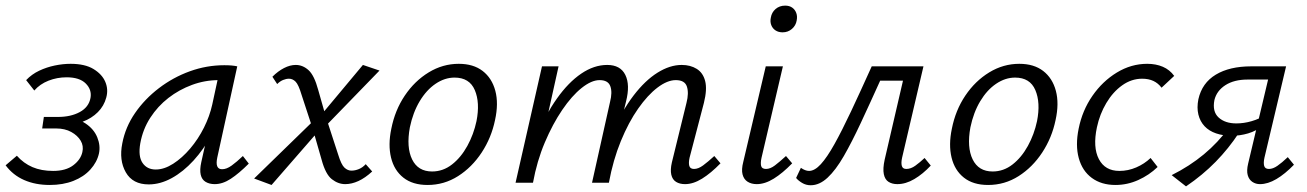

<svg xmlns="http://www.w3.org/2000/svg" viewBox="-31 -650 4651 683"><path d="M146 8Q95 8 55 -9.5Q15 -27 -11 -62L29 -96Q53 -69 84.5 -55.5Q116 -42 158 -42Q203 -42 229.5 -62Q256 -82 262 -109Q267 -131 256 -149.5Q245 -168 222.5 -180.5Q200 -193 169 -193H119L125 -234H175Q221 -234 253 -251.5Q285 -269 291 -302Q296 -331 274 -353Q252 -375 206 -375Q172 -375 141.5 -363Q111 -351 91 -328L62 -365Q82 -386 108.5 -398.5Q135 -411 164 -417Q193 -423 220 -423Q271 -423 301.5 -404.5Q332 -386 343.5 -359Q355 -332 347 -303Q339 -273 317 -251Q295 -229 263 -217Q231 -205 193 -205L196 -230Q243 -231 273 -211Q303 -191 315 -161.5Q327 -132 321 -104Q314 -73 290.5 -47Q267 -21 230 -6.5Q193 8 146 8Z M498 6Q441 6 416.5 -37Q392 -80 404 -140Q415 -198 449.5 -248Q484 -298 534.5 -336.5Q585 -375 644.5 -396.5Q704 -418 767 -418Q782 -418 793 -417Q804 -416 813 -414L742 -90Q733 -48 759 -48Q775 -48 793 -61Q811 -74 833 -95L854 -68Q819 -33 790 -14Q761 5 733 5Q714 5 700.5 -3Q687 -11 683 -28.5Q679 -46 685 -73L723 -243L760 -277Q748 -221 721 -170Q694 -119 657.5 -79Q621 -39 580 -16.5Q539 6 498 6ZM523 -47Q553 -47 585 -67.5Q617 -88 645.5 -121.5Q674 -155 694.5 -196Q715 -237 724 -278L748 -389L781 -362Q774 -364 765 -364.5Q756 -365 747 -365Q698 -365 652 -348Q606 -331 568 -301.5Q530 -272 503.5 -231Q477 -190 468 -140Q460 -94 476 -70.5Q492 -47 523 -47Z M1197 5Q1172 5 1149.5 -12.5Q1127 -30 1113 -82L1082 -190L1042 -312Q1031 -349 1020.5 -359.5Q1010 -370 997 -370Q987 -370 976 -365.5Q965 -361 955 -351L938 -377Q958 -397 979.5 -408Q1001 -419 1021 -419Q1046 -419 1066.5 -400.5Q1087 -382 1101 -330L1128 -235L1172 -100Q1183 -64 1194.5 -53.5Q1206 -43 1219 -43Q1232 -43 1245.5 -48.5Q1259 -54 1270 -66L1293 -40Q1268 -17 1244 -6Q1220 5 1197 5ZM935 8 873 -15 1094 -230 1110 -193ZM1120 -194 1103 -231 1260 -419 1319 -399Z M1490 8Q1437 8 1404 -18Q1371 -44 1360 -89.5Q1349 -135 1361 -192Q1374 -258 1409 -310Q1444 -362 1494 -392.5Q1544 -423 1601 -423Q1653 -423 1686 -397.5Q1719 -372 1731 -327Q1743 -282 1730 -223Q1717 -160 1682.5 -107.5Q1648 -55 1598.5 -23.5Q1549 8 1490 8ZM1506 -40Q1545 -40 1577 -65Q1609 -90 1631.5 -131Q1654 -172 1664 -219Q1677 -285 1658 -329.5Q1639 -374 1586 -374Q1551 -374 1518.5 -352Q1486 -330 1462 -290Q1438 -250 1427 -197Q1414 -126 1435 -83Q1456 -40 1506 -40Z M2406 5Q2387 5 2374 -3Q2361 -11 2357 -28.5Q2353 -46 2359 -72L2411 -284Q2420 -319 2412.5 -342Q2405 -365 2373 -365Q2343 -365 2308 -338.5Q2273 -312 2239 -263.5Q2205 -215 2177.5 -148Q2150 -81 2135 0H2091Q2114 -101 2148 -179Q2182 -257 2223 -310.5Q2264 -364 2308 -391.5Q2352 -419 2394 -419Q2425 -419 2447.5 -405Q2470 -391 2477.5 -361.5Q2485 -332 2473 -284L2422 -89Q2418 -71 2421 -60Q2424 -49 2438 -49Q2453 -49 2470 -61.5Q2487 -74 2510 -95L2532 -69Q2498 -34 2466.5 -14.5Q2435 5 2406 5ZM1803 0 1897 -414H1956L1864 0ZM1825 0Q1845 -90 1877.5 -166.5Q1910 -243 1950.5 -300Q1991 -357 2036.5 -388Q2082 -419 2129 -419Q2176 -419 2193.5 -383.5Q2211 -348 2196 -289L2126 0H2075L2139 -287Q2148 -322 2140 -343.5Q2132 -365 2102 -365Q2073 -365 2038 -337Q2003 -309 1969 -259Q1935 -209 1907 -143Q1879 -77 1865 0Z M2661 5Q2642 5 2628.5 -3.5Q2615 -12 2610.5 -29.5Q2606 -47 2613 -74L2693 -414H2754L2678 -89Q2674 -71 2676.5 -60Q2679 -49 2694 -49Q2709 -49 2725.5 -61.5Q2742 -74 2765 -95L2787 -69Q2753 -34 2721.5 -14.5Q2690 5 2661 5ZM2753 -535Q2738 -535 2727.5 -542Q2717 -549 2712.5 -561Q2708 -573 2711 -587Q2714 -606 2728 -618Q2742 -630 2762 -630Q2777 -630 2787 -623Q2797 -616 2801.5 -604Q2806 -592 2803 -577Q2800 -559 2786 -547Q2772 -535 2753 -535Z M2853 9Q2836 9 2822 0.5Q2808 -8 2801 -17L2818 -53Q2825 -48 2832.5 -45Q2840 -42 2847 -42Q2867 -42 2889 -66Q2911 -90 2937.5 -137.5Q2964 -185 2996.5 -254Q3029 -323 3070 -414H3219L3208 -363H3100Q3063 -281 3031 -212.5Q2999 -144 2970.5 -94.5Q2942 -45 2913 -18Q2884 9 2853 9ZM3161 5Q3143 5 3130 -3Q3117 -11 3113 -30.5Q3109 -50 3116 -82L3193 -414H3254L3178 -89Q3174 -71 3177 -60Q3180 -49 3193 -49Q3209 -49 3225 -60.5Q3241 -72 3258 -88L3280 -61Q3252 -31 3221.5 -13Q3191 5 3161 5Z M3484 8Q3431 8 3398 -18Q3365 -44 3354 -89.5Q3343 -135 3355 -192Q3368 -258 3403 -310Q3438 -362 3488 -392.5Q3538 -423 3595 -423Q3647 -423 3680 -397.5Q3713 -372 3725 -327Q3737 -282 3724 -223Q3711 -160 3676.5 -107.5Q3642 -55 3592.5 -23.5Q3543 8 3484 8ZM3500 -40Q3539 -40 3571 -65Q3603 -90 3625.5 -131Q3648 -172 3658 -219Q3671 -285 3652 -329.5Q3633 -374 3580 -374Q3545 -374 3512.5 -352Q3480 -330 3456 -290Q3432 -250 3421 -197Q3408 -126 3429 -83Q3450 -40 3500 -40Z M3937 8Q3887 8 3853 -17Q3819 -42 3806.5 -87.5Q3794 -133 3806 -192Q3819 -257 3855 -309Q3891 -361 3942 -392Q3993 -423 4050 -423Q4081 -423 4105.5 -412.5Q4130 -402 4146 -380L4101 -338Q4089 -354 4072 -362Q4055 -370 4032 -370Q3994 -370 3961 -346.5Q3928 -323 3904.5 -283.5Q3881 -244 3871 -197Q3856 -126 3878 -84Q3900 -42 3951 -42Q3982 -42 4011 -54.5Q4040 -67 4062 -88L4087 -56Q4057 -27 4018 -9.5Q3979 8 3937 8Z M4451 5Q4436 5 4424 -3Q4412 -11 4407.5 -27Q4403 -43 4409 -68L4480 -367H4407Q4359 -367 4328 -347Q4297 -327 4289 -294Q4281 -253 4304 -232Q4327 -211 4367 -211Q4394 -211 4421.5 -219Q4449 -227 4473 -242L4465 -205Q4438 -184 4409 -175.5Q4380 -167 4351 -167Q4320 -167 4295 -175.5Q4270 -184 4254 -201Q4238 -218 4232 -242.5Q4226 -267 4232 -297Q4245 -355 4294 -384.5Q4343 -414 4420 -414H4544L4467 -89Q4463 -71 4466 -60Q4469 -49 4483 -49Q4497 -49 4513 -60Q4529 -71 4550 -91L4572 -64Q4540 -31 4509.5 -13Q4479 5 4451 5ZM4188 13 4137 -27Q4201 -59 4251.5 -101Q4302 -143 4340 -195L4376 -177Q4340 -122 4293.5 -74.5Q4247 -27 4188 13Z"/></svg>

Font: Ysabeau Infant
Style: Italic
Weight: 400
Italic angle: -12°
Designer: Christian Thalmann (Catharsis Fonts)
Version: Version 2.001;gftools[0.9.30]; featfreeze: ss01,ss02,lnum